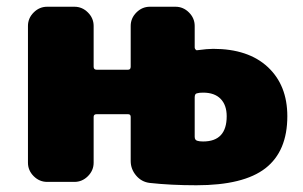

<svg xmlns="http://www.w3.org/2000/svg" viewBox="-20 -540 901 570"><path d="M583 -120Q653 -120 653 -195Q653 -228 635 -246.5Q617 -265 583 -265Q571 -265 565 -263Q558 -262 558 -251V-134Q558 -124 566 -122Q572 -120 583 -120ZM613 -395Q717 -395 775 -341Q833 -287 833 -195Q833 -91 768 -40.5Q703 10 563 10Q487 10 424 3Q400 0 384 -19Q368 -38 368 -62V-193Q368 -201 360 -201H267Q258 -201 258 -193V-57Q258 -34 241 -17Q224 0 201 0H120Q97 0 80 -17Q63 -34 63 -57V-463Q63 -486 80 -503Q97 -520 120 -520H201Q224 -520 241 -503Q258 -486 258 -463V-342Q258 -333 267 -333H360Q368 -333 368 -342V-463Q368 -486 385 -503Q402 -520 425 -520H501Q524 -520 541 -503Q558 -486 558 -463V-399Q558 -396 560.5 -393Q563 -390 566 -391Q596 -395 613 -395Z"/></svg>

Font: Rounded Mplus 1c Black
Style: Regular
Weight: 900
Version: Version 1.059.20150529